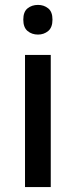

<svg xmlns="http://www.w3.org/2000/svg" viewBox="-20 -763 309 783"><path d="M135 -743Q159 -743 176.5 -729Q194 -715 194 -683Q194 -651 176.5 -636.5Q159 -622 135 -622Q110 -622 92.5 -636.5Q75 -651 75 -683Q75 -715 92.5 -729Q110 -743 135 -743ZM187 -539V0H82V-539Z"/></svg>

Font: Noto Sans Syriac Medium
Style: Regular
Weight: 500
Designer: Patrick Giasson and the Monotype Design Team
Foundry: Monotype Imaging Inc.
Version: Version 3.000; ttfautohint (v1.8.4.7-5d5b)